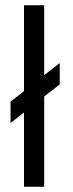

<svg xmlns="http://www.w3.org/2000/svg" viewBox="-20 -708 278 728"><path d="M147.5 0H71V-281.5L20 -241.5V-322.5L71 -362.5V-688H147.5V-423L206.5 -469V-388L147.5 -342Z"/></svg>

Font: Lucymar Sans
Style: Regular
Weight: 400
Foundry: The League of Moveable Type (original font) / Main changes by Cristiano Sobral with portions from Mirco Monsees
Version: Version 2.001;August 30, 2020;FontCreator 13.0.0.2681 64-bit